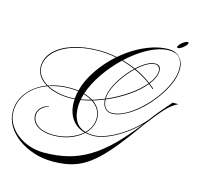

<svg xmlns="http://www.w3.org/2000/svg" viewBox="-283 -1142 1660 1614"><g transform="rotate(15 546.5 -335.0)"><path d="M586 -5Q631 -5 685 -24Q739 -43 796 -76.5Q853 -110 907.5 -155.5Q962 -201 1007 -254Q1036 -294 1075.5 -341.5Q1115 -389 1162 -442H1211Q1184 -428 1161.5 -411.5Q1139 -395 1114 -369Q1089 -343 1056 -302.5Q1023 -262 975 -199Q889 -78 820 8Q751 94 691 150.5Q631 207 572.5 239Q514 271 451 284Q388 297 311 297Q225 297 147.5 271.5Q70 246 10 201.5Q-50 157 -84 99Q-118 41 -118 -23Q-118 -119 -57.5 -193.5Q3 -268 103 -307Q60 -332 35.5 -368.5Q11 -405 11 -448Q11 -525 67 -583Q123 -641 223 -674Q323 -707 453 -707Q530 -707 609 -691Q670 -744 738 -783.5Q806 -823 876.5 -845.5Q947 -868 1015 -868Q1074 -868 1111 -830Q1148 -792 1148 -730Q1148 -679 1127 -622Q1106 -565 1069.5 -508Q1033 -451 986.5 -399Q940 -347 888.5 -307Q837 -267 785.5 -243.5Q734 -220 688 -220Q652 -220 629 -247Q606 -274 604 -320Q556 -300 508 -286Q544 -261 564 -226Q584 -191 584 -149Q584 -111 568 -76Q552 -41 524 -12Q552 -5 586 -5ZM970 -508Q950 -525 929 -542Q878 -479 793 -421Q708 -363 610 -322Q612 -277 632.5 -251.5Q653 -226 688 -226Q733 -226 783.5 -249Q834 -272 885 -312.5Q936 -353 982 -404Q1028 -455 1064 -511.5Q1100 -568 1121 -624.5Q1142 -681 1142 -730Q1142 -792 1111.5 -825.5Q1081 -859 1022 -859Q967 -859 906 -836Q845 -813 783.5 -772Q722 -731 665 -678Q724 -661 780 -637Q821 -675 862 -698.5Q903 -722 937 -722Q986 -722 986 -670Q986 -641 972 -609.5Q958 -578 933 -547Q954 -531 973 -514ZM938 -716Q906 -716 866 -693.5Q826 -671 787 -634Q864 -599 928 -551Q953 -582 966.5 -612Q980 -642 980 -670Q980 -690 968.5 -703Q957 -716 938 -716ZM17 -448Q17 -406 42 -370.5Q67 -335 111 -309Q152 -324 198 -332Q244 -340 294 -340Q334 -340 370 -335Q394 -428 456.5 -520Q519 -612 603 -686Q527 -701 453 -701Q359 -701 279 -682.5Q199 -664 140.5 -630Q82 -596 49.5 -549.5Q17 -503 17 -448ZM604 -328Q604 -372 628 -426.5Q652 -481 691 -535Q730 -589 775 -632Q719 -656 659 -673Q579 -597 516 -505.5Q453 -414 423 -324Q467 -311 501 -290Q552 -305 604 -327ZM781 -629Q736 -586 697 -532.5Q658 -479 634 -425.5Q610 -372 610 -329Q706 -370 790 -427.5Q874 -485 924 -546Q859 -594 781 -629ZM294 -334Q246 -334 201.5 -326.5Q157 -319 117 -306Q156 -285 207 -273Q258 -261 317 -261Q337 -261 358 -263Q360 -295 369 -329Q333 -334 294 -334ZM422 -318 420 -313Q413 -290 409 -269Q449 -276 492 -288Q461 -306 422 -318ZM-112 -23Q-112 31 -85.5 79.5Q-59 128 -12.5 165Q34 202 94.5 223Q155 244 223 244Q335 244 430 220.5Q525 197 613 144Q701 91 788.5 4.5Q876 -82 973 -208Q913 -147 844 -100Q775 -53 707.5 -26Q640 1 586 1Q550 1 518 -7Q474 35 407.5 60Q341 85 262 85Q174 85 122.5 50Q71 15 71 -43Q71 -78 97 -106.5Q123 -135 161 -141L169 -138Q131 -132 104.5 -105Q78 -78 78 -44Q78 12 127.5 45.5Q177 79 262 79Q338 79 402.5 55Q467 31 511 -8Q438 -28 397.5 -87Q357 -146 357 -236Q357 -246 358 -257Q336 -255 316 -255Q255 -255 202 -267.5Q149 -280 109 -303Q8 -266 -52 -192Q-112 -118 -112 -23ZM402 -202Q402 -48 517 -14Q546 -42 562 -76.5Q578 -111 578 -149Q578 -191 557.5 -225Q537 -259 500 -283Q452 -270 408 -263Q402 -231 402 -202ZM1152 -967Q1161 -967 1161 -960Q1161 -950 1147.5 -935Q1134 -920 1116 -908.5Q1098 -897 1085 -897Q1077 -897 1077 -904Q1077 -914 1090.5 -929Q1104 -944 1122 -955.5Q1140 -967 1152 -967Z"/></g></svg>

Font: Ballet 72pt
Style: Regular
Weight: 400
Designer: Maximiliano R. Sproviero
Foundry: Omnibus-Type
Version: Version 1.100; ttfautohint (v1.8.3)